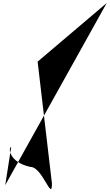

<svg xmlns="http://www.w3.org/2000/svg" viewBox="-20 -1238 735 1286"><path d="M15 2 55 -253C35 -253 37 -151 184 -120C265 -120 328 116 328 -8L232 -825L695 -1218Z"/></svg>

Font: Chaingun
Style: Regular
Weight: 400
Version: Version 0.91